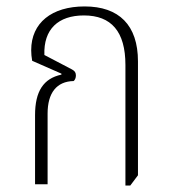

<svg xmlns="http://www.w3.org/2000/svg" viewBox="-20 -573 538 597"><path d="M370 4H385L409 -28V-382C409 -495 350 -553 243 -553C141 -553 77 -502 77 -417C77 -407 78 -395 80 -384L171 -344V-341C115 -329 89 -289 89 -215V0H128V-220C128 -284 156 -320 209 -321C213 -324 216 -331 216 -338C216 -347 213 -352 204 -357L118 -402C115 -482 161 -525 241 -525C326 -525 370 -475 370 -371Z"/></svg>

Font: Noto Serif Thai Condensed ExtraLight
Style: Regular
Weight: 200
Width: 3
Designer: Monotype Design Team
Foundry: Monotype Imaging Inc.
Version: Version 2.002